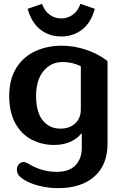

<svg xmlns="http://www.w3.org/2000/svg" viewBox="-20 -740 630 1000"><path d="M124 -694 199 -720Q212 -683 238.5 -663.5Q265 -644 299 -644Q333 -644 359.5 -663.5Q386 -683 399 -720L474 -694Q453 -620 406.5 -585Q360 -550 299 -550Q238 -550 191.5 -585Q145 -620 124 -694ZM110 199Q88 186 78 173.5Q68 161 68 144Q68 126 78.5 115Q89 104 104 104Q110 104 116.5 107Q123 110 128.5 113Q134 116 137 118Q202 155 275 155Q340 155 373 121Q406 87 406 29V-43H402Q380 -16 344 -0.5Q308 15 262 15Q199 15 145.5 -12.5Q92 -40 60 -97.5Q28 -155 28 -240Q28 -328 65.5 -387Q103 -446 165 -474Q227 -502 301 -502Q366 -502 429.5 -480.5Q493 -459 540 -422V9Q540 119 471.5 179.5Q403 240 281 240Q234 240 187 228.5Q140 217 110 199ZM401 -171V-395Q357 -417 306 -417Q246 -417 207 -370.5Q168 -324 168 -241Q168 -155 203 -112.5Q238 -70 295 -70Q342 -70 371.5 -97Q401 -124 401 -171Z"/></svg>

Font: Maitree
Style: Bold
Weight: 700
Designer: CadsonDemak Team
Foundry: CadsonDemak
Version: Version 1.002